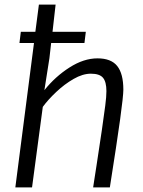

<svg xmlns="http://www.w3.org/2000/svg" viewBox="-20 -819 625 839"><path d="M47 0 128.5 -631H65L71 -680H134.5L150 -799H223L209.5 -680H355L349 -631H203.5L196 -565L174 -425Q221.5 -484.5 283.8 -524.2Q346 -564 406 -564Q465.5 -564 492.2 -530.5Q519 -497 519 -427Q519 -400 505 -298Q491 -196 460 0H387Q388 -6.5 392 -32.8Q396 -59 401.5 -94Q407 -129 412 -163.5Q417 -198 420.8 -222.2Q424.5 -246.5 425 -250Q435 -320 440 -358.2Q445 -396.5 445 -421Q445 -461 430.2 -479Q415.5 -497 377 -497Q341.5 -497 301.5 -474Q261.5 -451 225.8 -417.2Q190 -383.5 167 -352L120 0Z"/></svg>

Font: Merriweather Sans Light
Style: Italic
Weight: 300
Italic angle: -7.5°
Designer: Eben Sorkin
Foundry: Eben Sorkin
Version: Version 2.001; ttfautohint (v1.8.3)